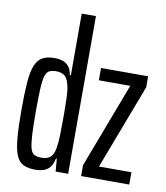

<svg xmlns="http://www.w3.org/2000/svg" viewBox="-84 -813 771 891"><g transform="rotate(10 301.5 -367.5)"><path d="M142 8Q108 8 85.5 -3Q63 -14 51.5 -42.5Q40 -71 35.5 -123Q31 -175 31 -256Q31 -334 35 -385Q39 -436 51 -465Q63 -494 84.5 -506Q106 -518 141 -518Q166 -518 183 -511Q200 -504 210.5 -489.5Q221 -475 224 -452H229V-743H296V0H237L232 -60H228Q222 -31 209 -16.5Q196 -2 178.5 3Q161 8 142 8ZM163 -52Q187 -52 201.5 -64Q216 -76 222 -105Q227 -132 228 -171Q229 -210 229 -267Q229 -305 228 -336.5Q227 -368 224 -390Q217 -430 202 -444.5Q187 -459 159 -459Q139 -459 126.5 -452.5Q114 -446 108 -425.5Q102 -405 100 -364Q98 -323 98 -255Q98 -187 100.5 -146Q103 -105 109 -84.5Q115 -64 128 -58Q141 -52 163 -52ZM357 0V-51L509 -452H361V-510H583V-458L431 -58H584V0Z"/></g></svg>

Font: Saira UltraCondensed Medium
Style: Regular
Weight: 500
Width: 1
Designer: Hector Gatti with collaboration of the Omnibus-Type team
Foundry: Omnibus-Type
Version: Version 1.101